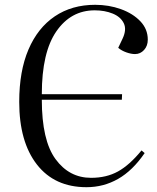

<svg xmlns="http://www.w3.org/2000/svg" viewBox="-20 -765 654 799"><path d="M490 -604Q508 -642 495 -668.5Q482 -695 449 -708.5Q416 -722 374 -722Q275 -722 214.5 -634.5Q154 -547 154 -373H488L487 -350H154Q154 -181 211 -103Q268 -25 359 -25Q423 -25 471 -51.5Q519 -78 569 -139L582 -128Q532 -55 471.5 -20.5Q411 14 340 14Q207 14 133.5 -80.5Q60 -175 60 -341Q60 -469 98.5 -559Q137 -649 208 -697Q279 -745 376 -745Q433 -745 483 -727Q533 -709 564 -676.5Q595 -644 595 -600Q595 -574 579.5 -557Q564 -540 542 -540Q526 -540 506 -547Q486 -554 472 -566Z"/></svg>

Font: Literata 72pt
Style: Italic
Weight: 400
Italic angle: -2°
Designer: Latin by Veronika Burian and Jose Scaglione. Greek by Irene Vlachou. Cyrillic by Vera Evstafieva
Foundry: TypeTogether
Version: Version 3.002